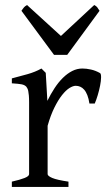

<svg xmlns="http://www.w3.org/2000/svg" viewBox="-20 -740 436 760"><path d="M376 -450.7Q380.4 -447.8 380.1 -433.6Q379.9 -419.4 376.2 -400.9Q372.6 -382.3 366.7 -362.8Q360.8 -343.3 355 -330.1H334Q331.1 -349.6 325.7 -363.3Q320.3 -377 313.2 -385Q306.2 -393.1 297.6 -396.7Q289.1 -400.4 279.8 -400.4Q269 -400.4 254.6 -391.4Q240.2 -382.3 225.1 -363Q210 -343.8 195.1 -313.7Q180.2 -283.7 168.5 -242.2V-50.8Q168.5 -43.5 186.8 -35.6Q205.1 -27.8 251 -21V0H26.9V-21Q59.1 -28.3 77.1 -35.4Q95.2 -42.5 95.2 -50.8V-335Q95.2 -351.1 94.2 -362.1Q93.3 -373 91.8 -379.9Q90.3 -386.7 88.1 -390.6Q85.9 -394.5 84 -397Q80.6 -400.4 76.4 -402.6Q72.3 -404.8 65.7 -406.2Q59.1 -407.7 49.8 -408.4Q40.5 -409.2 26.9 -410.2V-429.7Q58.6 -438 89.1 -446.5Q119.6 -455.1 144 -468.8L161.1 -451.7L167.5 -340.8Q180.7 -367.7 196 -391.1Q211.4 -414.6 229 -431.9Q246.6 -449.2 265.9 -459Q285.2 -468.8 306.2 -468.8Q321.8 -468.8 339.8 -464.8Q357.9 -460.9 376 -450.7ZM246.1 -522.9H193.8L64.9 -697.3Q68.4 -702.1 70.8 -705.6Q73.2 -709 75.4 -711.4Q77.6 -713.9 80.3 -715.8Q83 -717.8 86.9 -720.2L221.2 -597.7L353 -720.2Q361.3 -715.8 364.7 -711.4Q368.2 -707 374 -697.3Z"/></svg>

Font: Gentium Unicode
Style: Regular
Weight: 400
Version: Version 1.009